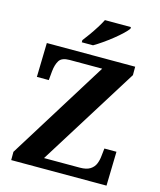

<svg xmlns="http://www.w3.org/2000/svg" viewBox="-134 -1026 934 1121"><g transform="rotate(15 333.5 -465.5)"><path d="M42 0V-50L417 -653H220Q173 -653 157.5 -628Q142 -603 138 -562L133 -508H61L66 -714H600V-663L224 -61H440Q481 -61 503 -75.5Q525 -90 534 -113Q543 -136 545 -161L550 -206H623L618 0ZM262 -784Q277 -803 295.5 -829Q314 -855 331 -882Q348 -909 359 -931H516V-921Q507 -908 486 -888Q465 -868 437.5 -846Q410 -824 382 -804.5Q354 -785 330 -771H262Z"/></g></svg>

Font: Noto Serif Myanmar
Style: Bold
Weight: 700
Designer: Ben Mitchell and the Monotype Design Team
Foundry: Monotype Imaging Inc.
Version: Version 2.106; ttfautohint (v1.8.4.7-5d5b)